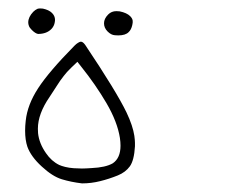

<svg xmlns="http://www.w3.org/2000/svg" viewBox="-20 -276 540 448"><path d="M108.4 -229.5Q108.4 -238.8 101.3 -245.8Q94.2 -252.9 80.1 -255.9Q77.1 -256.3 73.7 -256.3Q70.3 -256.3 67.4 -255.4Q62 -252.9 57.6 -248.5Q45.9 -236.3 45.9 -223.6Q45.9 -219.7 47.4 -215.8Q48.8 -211.4 54.2 -206.1Q62.5 -197.8 68.8 -196.8Q88.4 -196.8 99.6 -208Q106.4 -214.8 107.9 -224.6Q108.4 -227.5 108.4 -229.5ZM255.9 -193.4Q272.9 -193.4 280.3 -201.2Q286.1 -206.5 288.6 -217.3Q289.6 -221.2 289.6 -223.1Q289.6 -225.1 289.6 -227.5Q289.1 -232.9 283.7 -238.3Q275.9 -246.1 259.3 -249.5Q255.4 -250 251.5 -250Q240.2 -250 232.4 -242.2Q222.7 -232.4 222.7 -221.7Q222.7 -210.9 231 -202.6Q239.3 -194.3 248 -193.8Q252 -193.4 255.9 -193.4ZM243.2 105Q226.6 114.7 193.4 116.2Q179.2 117.2 171.1 117.2Q163.1 117.2 152.1 116.5Q141.1 115.7 132.3 113.5Q123.5 111.3 118.2 108.9Q100.1 100.1 87.4 81.5Q71.3 58.6 68.8 34.7Q68.4 29.3 68.4 24.4Q68.4 -10.3 95.7 -49.8Q106.9 -66.9 113 -76.4Q119.1 -85.9 120.4 -87.6Q121.6 -89.4 122.8 -90.8Q124 -92.3 125.2 -94Q126.5 -95.7 127.7 -97.4Q128.9 -99.1 130.4 -100.8Q131.8 -102.5 133.1 -104Q134.3 -105.5 135.7 -107.2Q137.2 -108.9 138.7 -110.4Q144 -116.2 160.6 -131.8L169.4 -120.6Q203.1 -78.6 228.5 -35.2Q253.9 8.3 259.8 45.9Q261.2 55.7 261.2 64Q261.2 92.8 243.2 105ZM168.9 -178.7Q168 -178.7 167 -178.5Q166 -178.2 164.6 -177.5Q163.1 -176.8 161.6 -175.8Q158.2 -173.8 153.8 -169.4Q94.2 -108.9 69.1 -70.3Q43.9 -31.7 40 5.9Q38.6 18.1 38.6 28.8Q38.6 50.8 43.9 66.4Q52.2 89.4 77.4 112.5Q102.5 135.7 124.3 142.3Q146 148.9 171.4 151.9Q192.9 151.9 213.6 146.7Q234.4 141.6 254.9 133.3Q272.9 126 283 112.1Q293 98.1 294.9 65.4Q294.9 62.5 294.9 57.1Q294.9 51.8 293.5 41Q290 17.6 275.4 -13.2Q252 -62 178.7 -171.4Q173.3 -178.7 168.9 -178.7Z"/></svg>

Font: NaikaiFont
Style: ExtraLight
Weight: 200
Version: Version 1.89